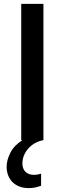

<svg xmlns="http://www.w3.org/2000/svg" viewBox="-20 -720 331 986"><path d="M129 246Q99 246 77.5 237Q56 228 42 213Q28 198 21 178Q14 158 14 137Q14 102 33.5 64Q53 26 95 0H89V-700H203V0H202Q179 4 159 15.5Q139 27 125 43Q111 59 103 78.5Q95 98 95 118Q95 147 111 162.5Q127 178 155 178Q171 178 191 172V234Q177 239 161.5 242.5Q146 246 129 246Z"/></svg>

Font: Tilda Sans Semibold
Style: Regular
Weight: 600
Designer: ParaType Ltd
Foundry: ParaType Ltd
Version: Version 1.009